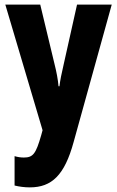

<svg xmlns="http://www.w3.org/2000/svg" viewBox="-20 -570 506 830"><path d="M3 -550 164 -7 158 15C135 95 123 111 83 111C70 111 56 109 43 105V232C64 237 85 240 109 240C204 240 259 187 298 45L463 -550H313L256 -295C246 -253 240 -222 237 -197H233C231 -224 224 -261 215 -296L154 -550Z"/></svg>

Font: Noto Sans Myanmar ExtraCondensed ExtraBold
Style: Regular
Weight: 800
Width: 2
Designer: Monotype Design Team
Foundry: Monotype Imaging Inc.
Version: Version 2.107